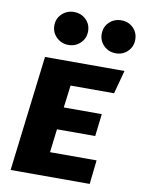

<svg xmlns="http://www.w3.org/2000/svg" viewBox="-89 -869 693 930"><g transform="rotate(10 257.0 -403.5)"><path d="M244 -453 230 -343H417L404 -233H216L202 -118H431L418 0H29L98 -568H489L458 -453ZM199 -645Q165 -645 140.5 -668.5Q116 -692 116 -726Q116 -761 140.5 -784Q165 -807 199 -807Q234 -807 258 -784Q282 -761 282 -726Q282 -692 258 -668.5Q234 -645 199 -645ZM432 -645Q397 -645 373 -668.5Q349 -692 349 -726Q349 -761 373 -784Q397 -807 432 -807Q467 -807 490.5 -784Q514 -761 514 -726Q514 -692 490.5 -668.5Q467 -645 432 -645Z"/></g></svg>

Font: Qjlgwqiwhsfqbnnlvksmvfsycuq
Style: Regular
Weight: 700
Italic angle: -8°
Designer: Carrois Corporate & Edenspiekermann
Foundry: Carrois Corporate GbR & Edenspiekermann AG
Version: Version 2.001